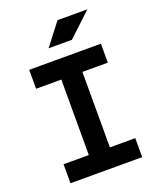

<svg xmlns="http://www.w3.org/2000/svg" viewBox="-163 -1005 912 1103"><g transform="rotate(-20 293.0 -453.0)"><path d="M228 0V-693.4H356.9V0ZM73.7 0V-116.2H512.2V0ZM73.7 -577.6V-693.4H512.2V-577.6ZM220.7 -771.5 324.2 -905.8H506.8L363.3 -771.5Z"/></g></svg>

Font: Cascadia Mono PL
Style: Regular
Weight: 400
Monospace: yes
Designer: Aaron Bell
Foundry: Saja Typeworks
Version: Version 2102.003